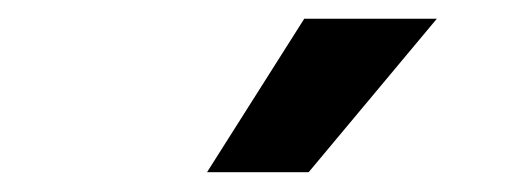

<svg xmlns="http://www.w3.org/2000/svg" viewBox="-20 -797 537 202"><path d="M304.7 -615.8H197.8L300.1 -777.3H439.6Z"/></svg>

Font: Linik Sans
Style: Bold Italic
Weight: 700
Italic angle: 9°
Designer: Fonts by Rasmus Andersson / Changes by Cristiano Sobral with parts from Marc Monis
Foundry: rsms
Version: Version 3.020; ttfautohint (v1.6)